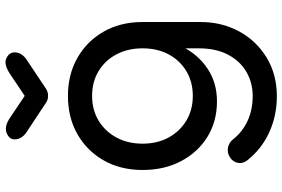

<svg xmlns="http://www.w3.org/2000/svg" viewBox="-188 -636 1051 715"><g transform="rotate(-90 337.5 -278.5)"><path d="M318 4Q243 4 185.5 -31.5Q128 -67 95 -129.5Q62 -192 62 -273Q62 -355 97.5 -417.5Q133 -480 195 -515.5Q257 -551 338 -551Q418 -551 480 -515.5Q542 -480 577.5 -417.5Q613 -355 613 -273H554Q554 -192 523.5 -129.5Q493 -67 440 -31.5Q387 4 318 4ZM336 227Q265 227 203 199Q141 171 98 117Q85 100 88.5 82Q92 64 108 53Q126 41 145.5 45Q165 49 177 65Q204 99 245 118Q286 137 338 137Q386 137 426.5 114Q467 91 491 46Q515 1 515 -64V-206L548 -294L613 -273V-57Q613 22 578 86.5Q543 151 480.5 189Q418 227 336 227ZM338 -86Q390 -86 430 -110Q470 -134 492.5 -176Q515 -218 515 -273Q515 -328 492.5 -370.5Q470 -413 430 -437Q390 -461 338 -461Q286 -461 246 -437Q206 -413 183 -370.5Q160 -328 160 -273Q160 -218 183 -176Q206 -134 246 -110Q286 -86 338 -86ZM338 -625Q323 -625 312 -633L200 -707Q176 -725 176 -750Q176 -770 200.5 -779.5Q225 -789 259 -765L338 -712L417 -765Q455 -791 477.5 -780.5Q500 -770 500 -750Q500 -725 476 -707L365 -633Q353 -625 338 -625Z"/></g></svg>

Font: Comfortaa
Style: Bold
Weight: 700
Designer: Johan Aakerlund
Foundry: Johan Aakerlund
Version: Version 3.104; ttfautohint (v1.8.1.43-b0c9)